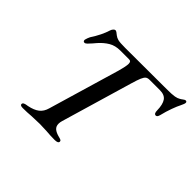

<svg xmlns="http://www.w3.org/2000/svg" viewBox="-156 -877 1082 1082"><g transform="rotate(45 385.0 -336.0)"><path d="M120 -7Q120 -15 128.5 -19Q137 -23 154 -25Q194 -33 216.5 -50.5Q239 -68 248 -101L374 -528Q387 -574 387 -594Q387 -605 383 -609.5Q379 -614 371 -614H301Q261 -614 232.5 -597Q204 -580 179 -552Q173 -545 161.5 -531.5Q150 -518 141.5 -510Q133 -502 127 -502Q115 -502 116 -516Q120 -532 127 -546Q165 -604 180 -654Q183 -663 189 -669.5Q195 -676 201 -676Q209 -676 227 -660Q237 -652 252 -648Q267 -644 310 -644L638 -645Q683 -645 701.5 -648.5Q720 -652 729 -658Q737 -662 746 -669Q755 -676 760 -676Q770 -676 770 -666Q770 -658 760 -638Q750 -619 738 -586Q726 -553 717 -516Q712 -496 701 -496Q686 -496 686 -523Q685 -569 669.5 -591.5Q654 -614 616 -614H534Q519 -614 510.5 -607.5Q502 -601 494 -582.5Q486 -564 475 -526L350 -101Q346 -88 346 -76Q346 -56 359.5 -44Q373 -32 401 -25Q414 -22 418.5 -19Q423 -16 423 -10Q423 4 395 4Q359 4 329 1Q293 -1 273 -1Q251 -1 209 1Q176 4 141 4Q120 4 120 -7Z"/></g></svg>

Font: EB Garamond Medium
Style: Italic
Weight: 500
Italic angle: -17.2°
Designer: Georg Duffner and Octavio Pardo
Foundry: Georg Duffner
Version: Version 1.000